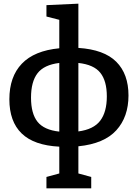

<svg xmlns="http://www.w3.org/2000/svg" viewBox="-20 -796 750 1046"><path d="M477 168V230H233V168L303 149V3Q165 -4 98 -69Q31 -134 31 -255Q31 -378 99 -449Q167 -520 303 -533V-688L233 -706V-768L407 -776V-535Q547 -526 613.5 -459.5Q680 -393 680 -276Q680 -159 613.5 -86Q547 -13 407 1V149ZM562 -271Q562 -355 526.5 -399.5Q491 -444 407 -453V-80Q490 -91 526 -138.5Q562 -186 562 -271ZM149 -264Q149 -177 184.5 -132.5Q220 -88 303 -79V-453Q220 -443 184.5 -397Q149 -351 149 -264Z"/></svg>

Font: Bitter SemiBold
Style: Regular
Weight: 600
Designer: Sol Matas, and Bitter project Authors
Foundry: Sol Matas
Version: Version 2.001